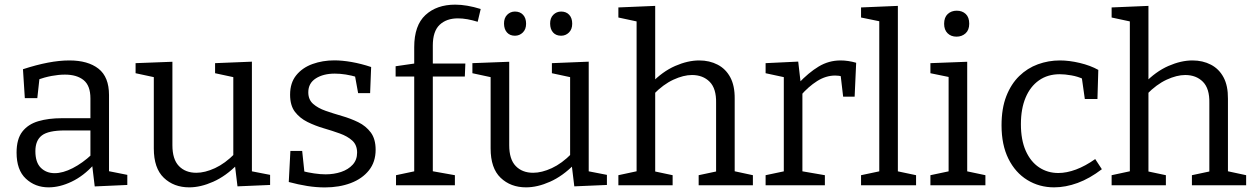

<svg xmlns="http://www.w3.org/2000/svg" viewBox="-20 -797 5398 826"><path d="M449 -45.2 436 -63 527.7 -44.7V-1.3L387.5 5L376 -91L383 -88Q339.3 -39.8 288.1 -15.4Q237 9 189 9Q131.3 9 91.3 -28.3Q51.3 -65.5 51.3 -140.5Q51.3 -198.7 76 -230.6Q100.8 -262.5 144.6 -275.5Q188.5 -288.5 246.5 -288.5H377.5L369 -278.5V-373.8Q369 -428.5 339.8 -452.3Q310.5 -476 259.5 -476Q232.5 -476 202.4 -470.4Q172.2 -464.8 138.2 -452.8L150.5 -466L140.5 -374.8H86.8L78.8 -499.2Q136.3 -518 186 -527.5Q235.7 -537 278.5 -537Q358.5 -537 403.7 -501.5Q449 -466 449 -388ZM132.2 -146.7Q132.2 -98.2 155.7 -75.1Q179.2 -52 215.2 -52Q250.5 -52 292.9 -73.7Q335.3 -95.5 374.8 -132.5L369 -111V-245L377.5 -235.8H259Q188.2 -235.8 160.2 -214.4Q132.2 -193 132.2 -146.7Z M794 9Q727.7 9 684.7 -32.2Q641.7 -73.3 641.7 -158.3V-477L651.7 -463L563.3 -482V-525.3L721.7 -531.3V-172.3Q721.7 -111.7 749.7 -82.7Q777.7 -53.7 824.7 -53.7Q861.7 -53.7 905 -73.7Q948.3 -93.7 990.3 -136.3L983.7 -118.3V-479L993.7 -463L905.3 -482V-525.3L1063.7 -531.7V-48.7L1051.7 -62.3L1142 -44.7V-1.3L1001.7 4.7L989.7 -94.3L1001.3 -89.7Q951.7 -39.3 897.3 -15.2Q843 9 794 9Z M1306.3 -400Q1306.3 -368.3 1327.2 -350Q1348 -331.7 1381 -320.2Q1414 -308.7 1451.2 -298Q1488.3 -287.3 1521.3 -271.2Q1554.3 -255 1575.2 -227Q1596 -199 1596 -152.7Q1596 -100.3 1567.2 -64.2Q1538.3 -28 1488.8 -9.3Q1439.3 9.3 1377.7 9.3Q1340.7 9.3 1302 3.2Q1263.3 -3 1222.3 -14L1229.3 -147.7H1280L1290.3 -49.7L1281 -61Q1304.3 -55 1331.3 -51Q1358.3 -47 1380.7 -47Q1416.7 -47 1447.5 -57.3Q1478.3 -67.7 1497.3 -88.5Q1516.3 -109.3 1516.3 -140.3Q1516.3 -173.3 1495.5 -192.2Q1474.7 -211 1441.7 -222.8Q1408.7 -234.7 1372.2 -245.3Q1335.7 -256 1302.7 -272.3Q1269.7 -288.7 1248.8 -316Q1228 -343.3 1228 -389.7Q1228 -440.7 1254.5 -473.3Q1281 -506 1324.7 -521.7Q1368.3 -537.3 1418.3 -537.3Q1452 -537.3 1492.8 -530.2Q1533.7 -523 1576.7 -508.7L1572.3 -396.3H1520.7L1505.7 -478.7L1518.3 -464.7Q1466 -480.3 1420.3 -480.3Q1371 -480.3 1338.7 -459.7Q1306.3 -439 1306.3 -400Z M1683.7 0V-43.3L1772 -62L1762 -50.3V-478.7L1772 -467.7H1682V-512L1773.7 -525.3L1762 -510.3V-594Q1762 -687.7 1810.3 -732.3Q1858.7 -777 1938.3 -777Q1963.7 -777 1990.7 -772.3Q2017.7 -767.7 2048 -758.3L2035 -703.3Q2012.3 -710.3 1991 -714.2Q1969.7 -718 1950 -718Q1900.7 -718 1871.3 -690.2Q1842 -662.3 1842 -601.3V-510.3L1829.3 -523.7H1982L1979.7 -467.7H1831.7L1842 -478.7V-50.7L1832 -62L1937 -43.3V0Z M2243 9Q2176.7 9 2133.7 -32.2Q2090.7 -73.3 2090.7 -158.3V-477L2100.7 -463L2012.3 -482V-525.3L2170.7 -531.3V-172.3Q2170.7 -111.7 2198.7 -82.7Q2226.7 -53.7 2273.7 -53.7Q2310.7 -53.7 2354 -73.7Q2397.3 -93.7 2439.3 -136.3L2432.7 -118.3V-479L2442.7 -463L2354.3 -482V-525.3L2512.7 -531.7V-48.7L2500.7 -62.3L2591 -44.7V-1.3L2450.7 4.7L2438.7 -94.3L2450.3 -89.7Q2400.7 -39.3 2346.3 -15.2Q2292 9 2243 9ZM2394 -643.3Q2372 -643.3 2359.5 -657.2Q2347 -671 2346.7 -695Q2346.3 -719.3 2360.3 -733.3Q2374.3 -747.3 2394 -747.3Q2416 -747.3 2428.8 -733.3Q2441.7 -719.3 2441.7 -695Q2441.7 -671 2427.7 -657.2Q2413.7 -643.3 2394 -643.3ZM2195.3 -643.3Q2173.7 -643.3 2161.2 -657.2Q2148.7 -671 2148.3 -695Q2148 -719.3 2161.8 -733.3Q2175.7 -747.3 2195.3 -747.3Q2217.3 -747.3 2230.3 -733.3Q2243.3 -719.3 2243.3 -695Q2243.3 -671 2229.2 -657.2Q2215 -643.3 2195.3 -643.3Z M2640.3 0V-43.3L2730.7 -62.7L2718.7 -48.3V-717.7L2730.7 -702.3L2640.3 -721.7V-765L2798.7 -771.7V-433.7L2781 -438.3Q2830 -489.3 2884.5 -513.2Q2939 -537 2988 -537Q3032.3 -537 3067.3 -518.8Q3102.3 -500.7 3121.8 -464.3Q3141.3 -428 3140.7 -372V-48.3L3130.7 -62.3L3219 -43.3V0H2985.7V-43.3L3072.3 -61.7L3060.7 -47V-354.3Q3062 -416 3033 -445.2Q3004 -474.3 2957 -474.3Q2920.7 -474.3 2877 -454.2Q2833.3 -434 2791.7 -391.3L2798.7 -407.7V-47L2788.7 -61.3L2873.7 -43.3V0Z M3273.7 0V-43.3L3362.3 -62L3352 -47.3V-478.3L3363.3 -462.7L3273.7 -482V-525.3L3414 -532L3425.3 -434L3414.3 -437.7Q3458.7 -484.7 3502 -510.8Q3545.3 -537 3596.3 -537Q3628.3 -537 3663.3 -527L3656.7 -381H3607.3L3595 -485.7L3604 -468Q3596.7 -470 3588.7 -471Q3580.7 -472 3573 -472Q3533 -472 3495.3 -448.2Q3457.7 -424.3 3424.3 -385.7L3432 -410V-47.3L3420.3 -62L3528.7 -43.3V0Z M3842.7 -51.3 3834 -61.7 3921 -43.3V0H3684.3V-43.3L3771.3 -61.7L3762.7 -51.3V-713L3770.7 -704L3684.3 -721.7V-765L3842.7 -771.7Z M4141 -51.3 4132.3 -61.7 4219.3 -43.3V0H3982.7V-43.3L4069.7 -61.7L4061 -51.3V-473L4069 -464.3L3982.7 -482V-525.3L4141 -531.3ZM4095 -639.3Q4071.3 -639.3 4056.5 -654Q4041.7 -668.7 4041.7 -694.7Q4041.7 -722.3 4057.2 -736.7Q4072.7 -751 4096 -751Q4119.7 -751 4134.7 -736.8Q4149.7 -722.7 4149.7 -695Q4149.7 -667.7 4133.8 -653.5Q4118 -639.3 4095 -639.3Z M4515 9Q4451 9 4399.5 -22.7Q4348 -54.3 4318.3 -114Q4288.7 -173.7 4288.7 -257.7Q4288.7 -330.7 4309.2 -383.2Q4329.7 -435.7 4364.8 -469.8Q4400 -504 4445.3 -520.5Q4490.7 -537 4540 -537Q4579.7 -537 4625.3 -526.2Q4671 -515.3 4705 -496.3L4701.3 -371H4647L4633.7 -465L4641.7 -456.3Q4617 -468 4588.8 -472.8Q4560.7 -477.7 4539.3 -477.7Q4487.3 -477.7 4449.8 -451.3Q4412.3 -425 4392.2 -377Q4372 -329 4372 -262.7Q4372 -195.3 4392.8 -148.3Q4413.7 -101.3 4450.2 -77Q4486.7 -52.7 4533 -52.7Q4568.7 -52.7 4609 -67.7Q4649.3 -82.7 4691.7 -112.7L4720.3 -69Q4668 -29 4616.2 -10Q4564.3 9 4515 9Z M4762.3 0V-43.3L4852.7 -62.7L4840.7 -48.3V-717.7L4852.7 -702.3L4762.3 -721.7V-765L4920.7 -771.7V-433.7L4903 -438.3Q4952 -489.3 5006.5 -513.2Q5061 -537 5110 -537Q5154.3 -537 5189.3 -518.8Q5224.3 -500.7 5243.8 -464.3Q5263.3 -428 5262.7 -372V-48.3L5252.7 -62.3L5341 -43.3V0H5107.7V-43.3L5194.3 -61.7L5182.7 -47V-354.3Q5184 -416 5155 -445.2Q5126 -474.3 5079 -474.3Q5042.7 -474.3 4999 -454.2Q4955.3 -434 4913.7 -391.3L4920.7 -407.7V-47L4910.7 -61.3L4995.7 -43.3V0Z"/></svg>

Font: Bitter Thin
Style: Regular
Weight: 100
Designer: Sol Matas, and Bitter project Authors
Foundry: Sol Matas
Version: Version 2.002